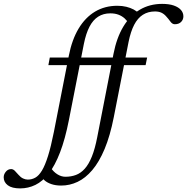

<svg xmlns="http://www.w3.org/2000/svg" viewBox="-202 -730 989 1014"><path d="M575 -426 567 -386H53.5L61 -426ZM161.5 -436Q178 -520.5 213.2 -579.2Q248.5 -638 300.2 -668.8Q352 -699.5 417.5 -699.5Q443.5 -699.5 465 -694.2Q486.5 -689 503.8 -679.8Q521 -670.5 532.5 -658L479.5 -603.5Q470 -620.5 456 -633Q442 -645.5 423.5 -652.5Q405 -659.5 380.5 -659.5Q344 -659.5 316.5 -642Q289 -624.5 270.5 -588.8Q252 -553 241 -498.5L162 -96.5Q142 5 115.2 74.5Q88.5 144 55.8 186Q23 228 -15 246.5Q-53 265 -95.5 265Q-139 265 -160.8 248.5Q-182.5 232 -182.5 206.5Q-182.5 190.5 -171.2 176.8Q-160 163 -143 163Q-133 163 -124 171.8Q-115 180.5 -104 193.5Q-93 206.5 -80.2 212.5Q-67.5 218.5 -55 218.5Q-34 218.5 -15.5 208.2Q3 198 19.5 170.8Q36 143.5 51.5 94.2Q67 45 82.5 -33ZM397.5 -446Q414 -530.5 449.2 -589.2Q484.5 -648 536.5 -678.8Q588.5 -709.5 654.5 -709.5Q691 -709.5 716 -700.8Q741 -692 753.8 -677.2Q766.5 -662.5 766.5 -643.5Q766.5 -626.5 754.5 -614.2Q742.5 -602 721 -602Q708 -602 697.8 -616.2Q687.5 -630.5 676 -643Q665 -656 650.8 -662.8Q636.5 -669.5 616.5 -669.5Q580 -669.5 552.5 -652Q525 -634.5 506.5 -598.8Q488 -563 477 -508.5L399 -111.5Q379.5 -12.5 350.5 56.8Q321.5 126 285.2 168.5Q249 211 207.5 230.5Q166 250 121.5 250Q91.5 250 69 242.2Q46.5 234.5 32.8 222Q19 209.5 15 196L65 154Q79.5 177 100.5 190.2Q121.5 203.5 143.5 203.5Q173.5 203.5 199 194Q224.5 184.5 245.5 161.2Q266.5 138 283 97.2Q299.5 56.5 311.5 -5.5Z"/></svg>

Font: Newsreader 18pt
Style: Italic
Weight: 400
Italic angle: -17°
Version: Version 1.003